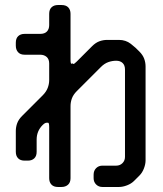

<svg xmlns="http://www.w3.org/2000/svg" viewBox="-20 -641 649 765"><path d="M271 -387Q269 -389 268 -388Q263 -385 262 -391Q261 -394 261 -406V-586Q261 -602 252 -611.5Q243 -621 225 -621H211Q195 -621 185.5 -612Q176 -603 176 -586V-541Q176 -525 167 -515.5Q158 -506 140 -506H78Q62 -506 52.5 -497Q43 -488 43 -471V-459Q43 -443 52 -433Q61 -423 78 -423H140Q156 -423 166 -414Q176 -405 176 -388V-322Q176 -306 170 -290.5Q164 -275 150 -261L68 -179Q54 -165 48.5 -150Q43 -135 43 -119V-36Q43 -20 52 -10.5Q61 -1 78 -1H91Q107 -1 116.5 -10Q126 -19 126 -36V-85Q126 -119 150 -143Q159 -152 166 -152Q167 -152 168.5 -152Q170 -152 172 -152Q176 -151 176 -134V69Q176 85 185 94.5Q194 104 211 104H225Q241 104 251 95Q261 86 261 69V-218Q261 -234 266.5 -249Q272 -264 286 -278L382 -374Q396 -388 411.5 -393.5Q427 -399 443 -399Q459 -399 468.5 -390Q478 -381 478 -364V-16Q478 -1 468 9Q458 19 443 19H388Q373 19 363 29Q353 39 353 55V69Q353 84 363 94Q373 104 388 104H454Q469 104 486 97.5Q503 91 514 80L536 58Q547 47 553.5 30Q560 13 560 -2V-376Q560 -392 554.5 -407Q549 -422 535 -436Q521 -451 501 -466.5Q481 -482 454 -482H407Q391 -482 376 -476.5Q361 -471 347 -457L286 -396Q280 -390 277 -388Q273 -385 271 -387Z"/></svg>

Font: WDXL Lubrifont SC
Style: Regular
Weight: 400
Designer: [WDXL Lubrifont] Copyright 2020-2022 (c) NightFurySL2001, Skr-ZERO; [ZCOOL QingKe HuangYou] Copyright 2018-2022 (c) The 
Version: Version 2.001;hotconv 1.1.1;makeotfexe 2.6.0